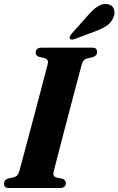

<svg xmlns="http://www.w3.org/2000/svg" viewBox="-28 -938 591 958"><path d="M239.5 -80.5Q234 -58.5 253 -52.5L284 -46Q300.5 -38.5 300.5 -25.5Q300.5 0 272 0H16Q2.5 0 -2.8 -6Q-8 -12 -8 -21.5Q-8 -31 -2.5 -37.5Q3 -44 11 -47L41.5 -53.5Q51.5 -56.5 57.8 -63.2Q64 -70 68.5 -84.5Q73.5 -103 84.5 -144Q95.5 -185 110 -239.2Q124.5 -293.5 140 -352Q155.5 -410.5 169.8 -464.5Q184 -518.5 194.8 -559.8Q205.5 -601 210.5 -619.5Q215 -641.5 195.5 -647.5L166 -654.5Q150 -661 150 -675Q150.5 -700 178.5 -700H433Q446.5 -700 451.5 -694Q456.5 -688 456.5 -679Q456.5 -660.5 437 -653.5L405 -646Q395.5 -643 389.8 -636.8Q384 -630.5 379.5 -615.5Q374.5 -597.5 363.8 -556.2Q353 -515 338.5 -460.8Q324 -406.5 308.8 -347.8Q293.5 -289 279.2 -234.8Q265 -180.5 254.5 -139.5Q244 -98.5 239.5 -80.5ZM411 -861.5Q436 -891 460 -906.2Q484 -921.5 508 -917.5Q532.5 -913.5 540 -893.2Q547.5 -873 538.5 -852.5Q528 -825.5 505.2 -810Q482.5 -794.5 450.5 -783L343 -742.5Q336 -740 329.5 -740.5Q323 -741 320.5 -746Q318 -751.5 321 -757.5Q324 -763.5 329.5 -770Z"/></svg>

Font: Fraunces 144pt Soft
Style: Bold Italic
Weight: 700
Italic angle: -16°
Version: Version 1.000;[b76b70a41]